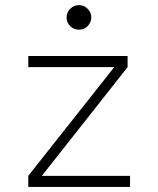

<svg xmlns="http://www.w3.org/2000/svg" viewBox="-20 -739 626 759"><path d="M91.8 0V-43.9L431.6 -473.6H91.8V-517.6H484.4V-473.6L145.5 -43.9H494.1V0ZM292 -621.6Q272 -621.6 257.6 -635.7Q243.2 -649.9 243.2 -669.9Q243.2 -689.9 257.6 -704.3Q272 -718.8 292 -718.8Q312 -718.8 326.4 -704.3Q340.8 -689.9 340.8 -669.9Q340.8 -649.9 326.4 -635.7Q312 -621.6 292 -621.6Z"/></svg>

Font: Cascadia Code NF ExtraLight
Style: Regular
Weight: 200
Monospace: yes
Designer: Aaron Bell
Foundry: Saja Typeworks
Version: Version 2404.023; ttfautohint (v1.8.4)